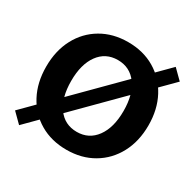

<svg xmlns="http://www.w3.org/2000/svg" viewBox="-130 -690 865 853"><g transform="rotate(30 302.5 -264.0)"><path d="M302.7 12.2Q225.1 12.2 165.8 -22.7Q106.4 -57.6 73.5 -119.9Q40.5 -182.1 40.5 -263.7Q40.5 -345.2 73.5 -407.5Q106.4 -469.7 165.8 -504.6Q225.1 -539.6 302.7 -539.6Q380.4 -539.6 439.5 -504.6Q498.5 -469.7 531.7 -407.5Q564.9 -345.2 564.9 -263.7Q564.9 -182.1 531.7 -119.9Q498.5 -57.6 439.2 -22.7Q379.9 12.2 302.7 12.2ZM302.7 -79.6Q364.7 -79.6 400.9 -129.2Q437 -178.7 437 -263.7Q437 -349.1 400.9 -398.4Q364.7 -447.8 302.7 -447.8Q240.2 -447.8 204.3 -398.4Q168.5 -349.1 168.5 -263.7Q168.5 -178.7 204.3 -129.2Q240.2 -79.6 302.7 -79.6ZM66.4 22.5 18.1 -25.4 539.6 -549.8 587.9 -502Z"/></g></svg>

Font: Schibsted Grotesk SemiBold
Style: Regular
Weight: 600
Designer: Bakken & Baeck AS, Henrik Kongsvoll
Foundry: Schibsted ASA
Version: Version 1.100;gftools[0.9.25]